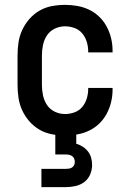

<svg xmlns="http://www.w3.org/2000/svg" viewBox="-20 -548 540 788"><path d="M247 8Q220 8 193 3Q166 -2 142.5 -15.5Q119 -29 101 -49.5Q83 -70 71.5 -94.5Q60 -119 56 -146Q52 -173 52 -200V-320Q52 -347 56 -374Q60 -401 71.5 -425.5Q83 -450 101 -470.5Q119 -491 142.5 -504.5Q166 -518 193 -523Q220 -528 247 -528Q273 -528 298 -523.5Q323 -519 346 -508Q369 -497 387.5 -479Q406 -461 418 -438.5Q430 -416 436 -391Q442 -366 442 -340V-333H342V-337Q342 -357 336 -376.5Q330 -396 317.5 -411Q305 -426 286 -433Q267 -440 247 -440Q225 -440 205 -430.5Q185 -421 173 -403Q161 -385 156.5 -363.5Q152 -342 152 -320V-200Q152 -178 156.5 -156.5Q161 -135 173 -117Q185 -99 205 -89.5Q225 -80 247 -80Q267 -80 286 -87Q305 -94 317.5 -109Q330 -124 336 -143.5Q342 -163 342 -183V-187H442V-180Q442 -154 436 -129Q430 -104 418 -81.5Q406 -59 387.5 -41Q369 -23 346 -12Q323 -1 298 3.5Q273 8 247 8ZM150 220V145H250Q257 145 263.5 144Q270 143 275.5 139.5Q281 136 284 130Q287 124 287 117Q287 110 284.5 103.5Q282 97 276.5 93Q271 89 264 87.5Q257 86 250 86H207V-80H293V42Q307 46 319.5 54Q332 62 341 73.5Q350 85 354 99.5Q358 114 358 129Q358 149 350 168Q342 187 326 199Q310 211 290 215.5Q270 220 250 220Z"/></svg>

Font: Iosevka Term Curly Semibold
Style: Regular
Weight: 600
Designer: Belleve Invis
Foundry: Belleve Invis
Version: Version 32.3.0